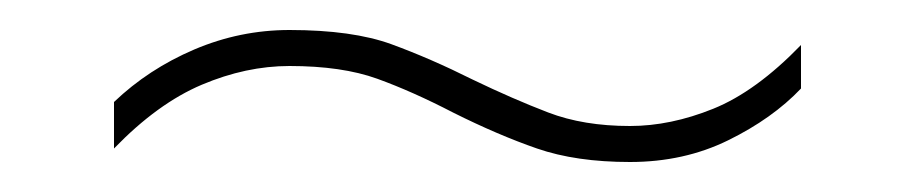

<svg xmlns="http://www.w3.org/2000/svg" viewBox="-20 -417 610 128"><path d="M282 -342Q255 -356 231.5 -364.5Q208 -373 173 -373Q144 -373 114.5 -360.5Q85 -348 56 -318V-349Q79 -371 109.5 -384Q140 -397 173 -397Q215 -397 241 -387.5Q267 -378 295 -364Q322 -351 345.5 -342Q369 -333 400 -333Q427 -333 455.5 -344.5Q484 -356 514 -387V-358Q495 -338 465.5 -323.5Q436 -309 400 -309Q364 -309 338 -318Q312 -327 282 -342Z"/></svg>

Font: Noto Sans Armenian Thin
Style: Regular
Weight: 250
Version: Version 2.007